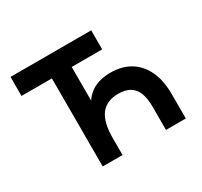

<svg xmlns="http://www.w3.org/2000/svg" viewBox="-145 -894 1143 1087"><g transform="rotate(-30 426.5 -350.0)"><path d="M236 0V-575.6H37.4V-700H564.8V-575.6H365.6V-355.6Q380.8 -379.2 404.2 -397.8Q427.6 -416.4 460.8 -427.2Q494 -438 539 -438Q614 -438 667.9 -404.8Q721.7 -371.5 750.5 -309.6Q779.2 -247.8 779.2 -162V0H649.6V-151.8Q649.6 -206.6 635.5 -242.2Q621.3 -277.8 592.1 -295.2Q562.9 -312.6 517.4 -312.6Q479.2 -312.6 450.5 -300.2Q421.9 -287.9 403 -263Q384.2 -238.2 374.9 -200.8Q365.6 -163.5 365.6 -113.8V0Z"/></g></svg>

Font: Overpass
Style: Regular
Weight: 400
Designer: Delve Withrington, Dave Bailey, Thomas Jockin
Foundry: Delve Fonts LLC
Version: Version 4.000